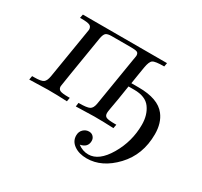

<svg xmlns="http://www.w3.org/2000/svg" viewBox="-134 -609 1046 994"><g transform="rotate(30 389.0 -112.5)"><path d="M24.9 0 28.8 -22.9Q28.8 -22.9 41 -22.9Q83 -22.9 95.9 -32.5Q108.9 -42 113.8 -70.8Q163.6 -372.6 164.1 -377.9Q164.1 -396 151.1 -402.1Q138.2 -408.2 103 -408.2H92.8L97.2 -430.2H600.1L596.2 -408.2Q542 -408.2 528.6 -398.7Q515.1 -389.2 508.8 -351.1Q505.9 -335 500.5 -300.5Q495.1 -266.1 492.2 -248H536.1Q652.3 -248 696.8 -189.9Q730 -147 730 -80.1Q730 43 653.1 124Q576.2 205.1 485.8 205.1Q439.9 205.1 409.9 184.1Q379.9 163.1 379.9 128.9Q379.9 106 394.5 92Q409.2 78.1 428.2 78.1Q444.3 78.1 454.1 88.6Q463.9 99.1 463.9 113.8Q463.9 152.8 419.9 161.1Q448.7 183.1 482.9 183.1Q545.9 183.1 596.4 97.2Q647 11.2 647 -88.9Q647 -147 618.4 -186.5Q589.8 -226.1 522 -226.1H487.8Q481.9 -184.1 474.4 -141.1Q466.8 -98.1 463.4 -78.6Q460 -59.1 460 -51.8Q460 -33.7 472.9 -28.3Q485.8 -22.9 522 -22.9H532.2L527.8 0Q470.7 -2.9 413.1 -2.9Q401.9 -2.9 303.2 0L306.2 -22.9H310.1Q356 -22.9 371.6 -31Q387.2 -39.1 392.1 -67.9L439.9 -359.9Q439.9 -362.8 441.9 -370.8Q443.8 -378.9 443.8 -383.8Q443.8 -399.9 433.8 -404.1Q423.8 -408.2 398.9 -408.2H282.2Q258.3 -408.2 248.5 -400.6Q238.8 -393.1 233.9 -366.2Q183.1 -57.1 183.1 -51.8Q183.1 -34.7 195.6 -28.8Q208 -22.9 244.1 -22.9H253.9L250 0Q192.9 -2.9 134.8 -2.9Q124 -2.9 24.9 0Z"/></g></svg>

Font: CMU Serif Extra
Style: RomanSlanted
Weight: 500
Italic angle: -9.46001°
Version: Version 0.7.0